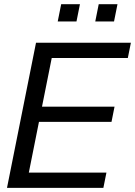

<svg xmlns="http://www.w3.org/2000/svg" viewBox="-20 -904 650 924"><path d="M609.9 -698.2 595.2 -625H229L182.1 -390.6H531.2L516.6 -317.4H167.5L118.7 -73.2H492.2L477.5 0H13.7L153.3 -698.2ZM545.4 -883.8 528.8 -800.8H438.5L455.1 -883.8ZM364.7 -883.8 348.1 -800.8H257.8L274.4 -883.8Z"/></svg>

Font: Sansation
Style: Italic
Weight: 400
Designer: Bernd Montag
Version: Version 1.301